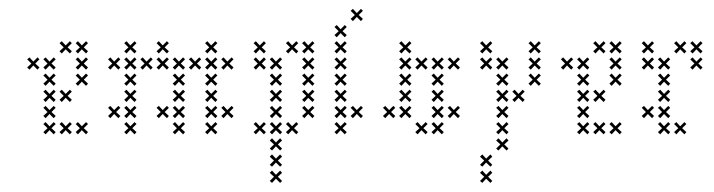

<svg xmlns="http://www.w3.org/2000/svg" viewBox="-20 -301 1576 424"><path d="M102.9 -45 93.6 -53.6 102.9 -62.9 98.6 -67.1 89.3 -57.9 80.7 -67.1 75.7 -62.9 85 -53.6 75.7 -45 80.7 -40 89.3 -49.3 98.6 -40ZM102.9 -80.7 93.6 -89.3 102.9 -98.6 98.6 -102.9 89.3 -93.6 80.7 -102.9 75.7 -98.6 85 -89.3 75.7 -80.7 80.7 -75.7 89.3 -85 98.6 -75.7ZM102.9 -116.4 93.6 -125 102.9 -134.3 98.6 -138.6 89.3 -129.3 80.7 -138.6 75.7 -134.3 85 -125 75.7 -116.4 80.7 -111.4 89.3 -120.7 98.6 -111.4ZM102.9 -152.1 93.6 -160.7 102.9 -170 98.6 -174.3 89.3 -165 80.7 -174.3 75.7 -170 85 -160.7 75.7 -152.1 80.7 -147.1 89.3 -156.4 98.6 -147.1ZM138.6 -187.9 129.3 -196.4 138.6 -205.7 134.3 -210 125 -200.7 116.4 -210 111.4 -205.7 120.7 -196.4 111.4 -187.9 116.4 -182.9 125 -192.1 134.3 -182.9ZM138.6 -9.3 129.3 -17.9 138.6 -27.1 134.3 -31.4 125 -22.1 116.4 -31.4 111.4 -27.1 120.7 -17.9 111.4 -9.3 116.4 -4.3 125 -13.6 134.3 -4.3ZM174.3 -152.1 165 -160.7 174.3 -170 170 -174.3 160.7 -165 152.1 -174.3 147.1 -170 156.4 -160.7 147.1 -152.1 152.1 -147.1 160.7 -156.4 170 -147.1ZM174.3 -116.4 165 -125 174.3 -134.3 170 -138.6 160.7 -129.3 152.1 -138.6 147.1 -134.3 156.4 -125 147.1 -116.4 152.1 -111.4 160.7 -120.7 170 -111.4ZM138.6 -80.7 129.3 -89.3 138.6 -98.6 134.3 -102.9 125 -93.6 116.4 -102.9 111.4 -98.6 120.7 -89.3 111.4 -80.7 116.4 -75.7 125 -85 134.3 -75.7ZM174.3 -9.3 165 -17.9 174.3 -27.1 170 -31.4 160.7 -22.1 152.1 -31.4 147.1 -27.1 156.4 -17.9 147.1 -9.3 152.1 -4.3 160.7 -13.6 170 -4.3ZM102.9 -9.3 93.6 -17.9 102.9 -27.1 98.6 -31.4 89.3 -22.1 80.7 -31.4 75.7 -27.1 85 -17.9 75.7 -9.3 80.7 -4.3 89.3 -13.6 98.6 -4.3ZM67.1 -152.1 57.9 -160.7 67.1 -170 62.9 -174.3 53.6 -165 45 -174.3 40 -170 49.3 -160.7 40 -152.1 45 -147.1 53.6 -156.4 62.9 -147.1ZM174.3 -187.9 165 -196.4 174.3 -205.7 170 -210 160.7 -200.7 152.1 -210 147.1 -205.7 156.4 -196.4 147.1 -187.9 152.1 -182.9 160.7 -192.1 170 -182.9Z M281.4 -152.1 272.1 -160.7 281.4 -170 277.1 -174.3 267.9 -165 259.3 -174.3 254.3 -170 263.6 -160.7 254.3 -152.1 259.3 -147.1 267.9 -156.4 277.1 -147.1ZM281.4 -116.4 272.1 -125 281.4 -134.3 277.1 -138.6 267.9 -129.3 259.3 -138.6 254.3 -134.3 263.6 -125 254.3 -116.4 259.3 -111.4 267.9 -120.7 277.1 -111.4ZM281.4 -80.7 272.1 -89.3 281.4 -98.6 277.1 -102.9 267.9 -93.6 259.3 -102.9 254.3 -98.6 263.6 -89.3 254.3 -80.7 259.3 -75.7 267.9 -85 277.1 -75.7ZM281.4 -9.3 272.1 -17.9 281.4 -27.1 277.1 -31.4 267.9 -22.1 259.3 -31.4 254.3 -27.1 263.6 -17.9 254.3 -9.3 259.3 -4.3 267.9 -13.6 277.1 -4.3ZM281.4 -45 272.1 -53.6 281.4 -62.9 277.1 -67.1 267.9 -57.9 259.3 -67.1 254.3 -62.9 263.6 -53.6 254.3 -45 259.3 -40 267.9 -49.3 277.1 -40ZM245.7 -45 236.4 -53.6 245.7 -62.9 241.4 -67.1 232.1 -57.9 223.6 -67.1 218.6 -62.9 227.9 -53.6 218.6 -45 223.6 -40 232.1 -49.3 241.4 -40ZM245.7 -152.1 236.4 -160.7 245.7 -170 241.4 -174.3 232.1 -165 223.6 -174.3 218.6 -170 227.9 -160.7 218.6 -152.1 223.6 -147.1 232.1 -156.4 241.4 -147.1ZM281.4 -187.9 272.1 -196.4 281.4 -205.7 277.1 -210 267.9 -200.7 259.3 -210 254.3 -205.7 263.6 -196.4 254.3 -187.9 259.3 -182.9 267.9 -192.1 277.1 -182.9ZM317.1 -152.1 307.9 -160.7 317.1 -170 312.9 -174.3 303.6 -165 295 -174.3 290 -170 299.3 -160.7 290 -152.1 295 -147.1 303.6 -156.4 312.9 -147.1ZM352.9 -187.9 343.6 -196.4 352.9 -205.7 348.6 -210 339.3 -200.7 330.7 -210 325.7 -205.7 335 -196.4 325.7 -187.9 330.7 -182.9 339.3 -192.1 348.6 -182.9ZM388.6 -116.4 379.3 -125 388.6 -134.3 384.3 -138.6 375 -129.3 366.4 -138.6 361.4 -134.3 370.7 -125 361.4 -116.4 366.4 -111.4 375 -120.7 384.3 -111.4ZM388.6 -80.7 379.3 -89.3 388.6 -98.6 384.3 -102.9 375 -93.6 366.4 -102.9 361.4 -98.6 370.7 -89.3 361.4 -80.7 366.4 -75.7 375 -85 384.3 -75.7ZM388.6 -45 379.3 -53.6 388.6 -62.9 384.3 -67.1 375 -57.9 366.4 -67.1 361.4 -62.9 370.7 -53.6 361.4 -45 366.4 -40 375 -49.3 384.3 -40ZM388.6 -9.3 379.3 -17.9 388.6 -27.1 384.3 -31.4 375 -22.1 366.4 -31.4 361.4 -27.1 370.7 -17.9 361.4 -9.3 366.4 -4.3 375 -13.6 384.3 -4.3ZM352.9 -45 343.6 -53.6 352.9 -62.9 348.6 -67.1 339.3 -57.9 330.7 -67.1 325.7 -62.9 335 -53.6 325.7 -45 330.7 -40 339.3 -49.3 348.6 -40ZM352.9 -152.1 343.6 -160.7 352.9 -170 348.6 -174.3 339.3 -165 330.7 -174.3 325.7 -170 335 -160.7 325.7 -152.1 330.7 -147.1 339.3 -156.4 348.6 -147.1ZM388.6 -152.1 379.3 -160.7 388.6 -170 384.3 -174.3 375 -165 366.4 -174.3 361.4 -170 370.7 -160.7 361.4 -152.1 366.4 -147.1 375 -156.4 384.3 -147.1ZM424.3 -152.1 415 -160.7 424.3 -170 420 -174.3 410.7 -165 402.1 -174.3 397.1 -170 406.4 -160.7 397.1 -152.1 402.1 -147.1 410.7 -156.4 420 -147.1ZM460 -187.9 450.7 -196.4 460 -205.7 455.7 -210 446.4 -200.7 437.9 -210 432.9 -205.7 442.1 -196.4 432.9 -187.9 437.9 -182.9 446.4 -192.1 455.7 -182.9ZM460 -152.1 450.7 -160.7 460 -170 455.7 -174.3 446.4 -165 437.9 -174.3 432.9 -170 442.1 -160.7 432.9 -152.1 437.9 -147.1 446.4 -156.4 455.7 -147.1ZM495.7 -152.1 486.4 -160.7 495.7 -170 491.4 -174.3 482.1 -165 473.6 -174.3 468.6 -170 477.9 -160.7 468.6 -152.1 473.6 -147.1 482.1 -156.4 491.4 -147.1ZM460 -116.4 450.7 -125 460 -134.3 455.7 -138.6 446.4 -129.3 437.9 -138.6 432.9 -134.3 442.1 -125 432.9 -116.4 437.9 -111.4 446.4 -120.7 455.7 -111.4ZM460 -80.7 450.7 -89.3 460 -98.6 455.7 -102.9 446.4 -93.6 437.9 -102.9 432.9 -98.6 442.1 -89.3 432.9 -80.7 437.9 -75.7 446.4 -85 455.7 -75.7ZM460 -45 450.7 -53.6 460 -62.9 455.7 -67.1 446.4 -57.9 437.9 -67.1 432.9 -62.9 442.1 -53.6 432.9 -45 437.9 -40 446.4 -49.3 455.7 -40ZM460 -9.3 450.7 -17.9 460 -27.1 455.7 -31.4 446.4 -22.1 437.9 -31.4 432.9 -27.1 442.1 -17.9 432.9 -9.3 437.9 -4.3 446.4 -13.6 455.7 -4.3ZM495.7 -45 486.4 -53.6 495.7 -62.9 491.4 -67.1 482.1 -57.9 473.6 -67.1 468.6 -62.9 477.9 -53.6 468.6 -45 473.6 -40 482.1 -49.3 491.4 -40Z M602.9 -116.4 593.6 -125 602.9 -134.3 598.6 -138.6 589.3 -129.3 580.7 -138.6 575.7 -134.3 585 -125 575.7 -116.4 580.7 -111.4 589.3 -120.7 598.6 -111.4ZM602.9 -80.7 593.6 -89.3 602.9 -98.6 598.6 -102.9 589.3 -93.6 580.7 -102.9 575.7 -98.6 585 -89.3 575.7 -80.7 580.7 -75.7 589.3 -85 598.6 -75.7ZM602.9 -45 593.6 -53.6 602.9 -62.9 598.6 -67.1 589.3 -57.9 580.7 -67.1 575.7 -62.9 585 -53.6 575.7 -45 580.7 -40 589.3 -49.3 598.6 -40ZM602.9 -9.3 593.6 -17.9 602.9 -27.1 598.6 -31.4 589.3 -22.1 580.7 -31.4 575.7 -27.1 585 -17.9 575.7 -9.3 580.7 -4.3 589.3 -13.6 598.6 -4.3ZM567.1 -9.3 557.9 -17.9 567.1 -27.1 562.9 -31.4 553.6 -22.1 545 -31.4 540 -27.1 549.3 -17.9 540 -9.3 545 -4.3 553.6 -13.6 562.9 -4.3ZM638.6 -9.3 629.3 -17.9 638.6 -27.1 634.3 -31.4 625 -22.1 616.4 -31.4 611.4 -27.1 620.7 -17.9 611.4 -9.3 616.4 -4.3 625 -13.6 634.3 -4.3ZM602.9 27.1 593.6 17.9 602.9 9.3 598.6 4.3 589.3 13.6 580.7 4.3 575.7 9.3 585 17.9 575.7 27.1 580.7 31.4 589.3 22.1 598.6 31.4ZM602.9 62.9 593.6 53.6 602.9 45 598.6 40 589.3 49.3 580.7 40 575.7 45 585 53.6 575.7 62.9 580.7 67.1 589.3 57.9 598.6 67.1ZM602.9 98.6 593.6 89.3 602.9 80.7 598.6 75.7 589.3 85 580.7 75.7 575.7 80.7 585 89.3 575.7 98.6 580.7 102.9 589.3 93.6 598.6 102.9ZM602.9 -152.1 593.6 -160.7 602.9 -170 598.6 -174.3 589.3 -165 580.7 -174.3 575.7 -170 585 -160.7 575.7 -152.1 580.7 -147.1 589.3 -156.4 598.6 -147.1ZM567.1 -187.9 557.9 -196.4 567.1 -205.7 562.9 -210 553.6 -200.7 545 -210 540 -205.7 549.3 -196.4 540 -187.9 545 -182.9 553.6 -192.1 562.9 -182.9ZM567.1 -152.1 557.9 -160.7 567.1 -170 562.9 -174.3 553.6 -165 545 -174.3 540 -170 549.3 -160.7 540 -152.1 545 -147.1 553.6 -156.4 562.9 -147.1ZM638.6 -187.9 629.3 -196.4 638.6 -205.7 634.3 -210 625 -200.7 616.4 -210 611.4 -205.7 620.7 -196.4 611.4 -187.9 616.4 -182.9 625 -192.1 634.3 -182.9ZM674.3 -187.9 665 -196.4 674.3 -205.7 670 -210 660.7 -200.7 652.1 -210 647.1 -205.7 656.4 -196.4 647.1 -187.9 652.1 -182.9 660.7 -192.1 670 -182.9ZM674.3 -152.1 665 -160.7 674.3 -170 670 -174.3 660.7 -165 652.1 -174.3 647.1 -170 656.4 -160.7 647.1 -152.1 652.1 -147.1 660.7 -156.4 670 -147.1ZM674.3 -116.4 665 -125 674.3 -134.3 670 -138.6 660.7 -129.3 652.1 -138.6 647.1 -134.3 656.4 -125 647.1 -116.4 652.1 -111.4 660.7 -120.7 670 -111.4ZM674.3 -80.7 665 -89.3 674.3 -98.6 670 -102.9 660.7 -93.6 652.1 -102.9 647.1 -98.6 656.4 -89.3 647.1 -80.7 652.1 -75.7 660.7 -85 670 -75.7ZM674.3 -45 665 -53.6 674.3 -62.9 670 -67.1 660.7 -57.9 652.1 -67.1 647.1 -62.9 656.4 -53.6 647.1 -45 652.1 -40 660.7 -49.3 670 -40Z M745.7 -9.3 736.4 -17.9 745.7 -27.1 741.4 -31.4 732.1 -22.1 723.6 -31.4 718.6 -27.1 727.9 -17.9 718.6 -9.3 723.6 -4.3 732.1 -13.6 741.4 -4.3ZM745.7 -45 736.4 -53.6 745.7 -62.9 741.4 -67.1 732.1 -57.9 723.6 -67.1 718.6 -62.9 727.9 -53.6 718.6 -45 723.6 -40 732.1 -49.3 741.4 -40ZM745.7 -80.7 736.4 -89.3 745.7 -98.6 741.4 -102.9 732.1 -93.6 723.6 -102.9 718.6 -98.6 727.9 -89.3 718.6 -80.7 723.6 -75.7 732.1 -85 741.4 -75.7ZM745.7 -116.4 736.4 -125 745.7 -134.3 741.4 -138.6 732.1 -129.3 723.6 -138.6 718.6 -134.3 727.9 -125 718.6 -116.4 723.6 -111.4 732.1 -120.7 741.4 -111.4ZM745.7 -152.1 736.4 -160.7 745.7 -170 741.4 -174.3 732.1 -165 723.6 -174.3 718.6 -170 727.9 -160.7 718.6 -152.1 723.6 -147.1 732.1 -156.4 741.4 -147.1ZM745.7 -187.9 736.4 -196.4 745.7 -205.7 741.4 -210 732.1 -200.7 723.6 -210 718.6 -205.7 727.9 -196.4 718.6 -187.9 723.6 -182.9 732.1 -192.1 741.4 -182.9ZM745.7 -223.6 736.4 -232.1 745.7 -241.4 741.4 -245.7 732.1 -236.4 723.6 -245.7 718.6 -241.4 727.9 -232.1 718.6 -223.6 723.6 -218.6 732.1 -227.9 741.4 -218.6ZM781.4 -259.3 772.1 -267.9 781.4 -277.1 777.1 -281.4 767.9 -272.1 759.3 -281.4 754.3 -277.1 763.6 -267.9 754.3 -259.3 759.3 -254.3 767.9 -263.6 777.1 -254.3ZM781.4 -45 772.1 -53.6 781.4 -62.9 777.1 -67.1 767.9 -57.9 759.3 -67.1 754.3 -62.9 763.6 -53.6 754.3 -45 759.3 -40 767.9 -49.3 777.1 -40Z M888.6 -45 879.3 -53.6 888.6 -62.9 884.3 -67.1 875 -57.9 866.4 -67.1 861.4 -62.9 870.7 -53.6 861.4 -45 866.4 -40 875 -49.3 884.3 -40ZM888.6 -80.7 879.3 -89.3 888.6 -98.6 884.3 -102.9 875 -93.6 866.4 -102.9 861.4 -98.6 870.7 -89.3 861.4 -80.7 866.4 -75.7 875 -85 884.3 -75.7ZM888.6 -116.4 879.3 -125 888.6 -134.3 884.3 -138.6 875 -129.3 866.4 -138.6 861.4 -134.3 870.7 -125 861.4 -116.4 866.4 -111.4 875 -120.7 884.3 -111.4ZM924.3 -9.3 915 -17.9 924.3 -27.1 920 -31.4 910.7 -22.1 902.1 -31.4 897.1 -27.1 906.4 -17.9 897.1 -9.3 902.1 -4.3 910.7 -13.6 920 -4.3ZM960 -9.3 950.7 -17.9 960 -27.1 955.7 -31.4 946.4 -22.1 937.9 -31.4 932.9 -27.1 942.1 -17.9 932.9 -9.3 937.9 -4.3 946.4 -13.6 955.7 -4.3ZM960 -152.1 950.7 -160.7 960 -170 955.7 -174.3 946.4 -165 937.9 -174.3 932.9 -170 942.1 -160.7 932.9 -152.1 937.9 -147.1 946.4 -156.4 955.7 -147.1ZM888.6 -152.1 879.3 -160.7 888.6 -170 884.3 -174.3 875 -165 866.4 -174.3 861.4 -170 870.7 -160.7 861.4 -152.1 866.4 -147.1 875 -156.4 884.3 -147.1ZM960 -116.4 950.7 -125 960 -134.3 955.7 -138.6 946.4 -129.3 937.9 -138.6 932.9 -134.3 942.1 -125 932.9 -116.4 937.9 -111.4 946.4 -120.7 955.7 -111.4ZM960 -80.7 950.7 -89.3 960 -98.6 955.7 -102.9 946.4 -93.6 937.9 -102.9 932.9 -98.6 942.1 -89.3 932.9 -80.7 937.9 -75.7 946.4 -85 955.7 -75.7ZM960 -45 950.7 -53.6 960 -62.9 955.7 -67.1 946.4 -57.9 937.9 -67.1 932.9 -62.9 942.1 -53.6 932.9 -45 937.9 -40 946.4 -49.3 955.7 -40ZM995.7 -152.1 986.4 -160.7 995.7 -170 991.4 -174.3 982.1 -165 973.6 -174.3 968.6 -170 977.9 -160.7 968.6 -152.1 973.6 -147.1 982.1 -156.4 991.4 -147.1ZM924.3 -152.1 915 -160.7 924.3 -170 920 -174.3 910.7 -165 902.1 -174.3 897.1 -170 906.4 -160.7 897.1 -152.1 902.1 -147.1 910.7 -156.4 920 -147.1ZM852.9 -45 843.6 -53.6 852.9 -62.9 848.6 -67.1 839.3 -57.9 830.7 -67.1 825.7 -62.9 835 -53.6 825.7 -45 830.7 -40 839.3 -49.3 848.6 -40ZM888.6 -187.9 879.3 -196.4 888.6 -205.7 884.3 -210 875 -200.7 866.4 -210 861.4 -205.7 870.7 -196.4 861.4 -187.9 866.4 -182.9 875 -192.1 884.3 -182.9ZM995.7 -45 986.4 -53.6 995.7 -62.9 991.4 -67.1 982.1 -57.9 973.6 -67.1 968.6 -62.9 977.9 -53.6 968.6 -45 973.6 -40 982.1 -49.3 991.4 -40Z M1102.9 -116.4 1093.6 -125 1102.9 -134.3 1098.6 -138.6 1089.3 -129.3 1080.7 -138.6 1075.7 -134.3 1085 -125 1075.7 -116.4 1080.7 -111.4 1089.3 -120.7 1098.6 -111.4ZM1102.9 -80.7 1093.6 -89.3 1102.9 -98.6 1098.6 -102.9 1089.3 -93.6 1080.7 -102.9 1075.7 -98.6 1085 -89.3 1075.7 -80.7 1080.7 -75.7 1089.3 -85 1098.6 -75.7ZM1102.9 -45 1093.6 -53.6 1102.9 -62.9 1098.6 -67.1 1089.3 -57.9 1080.7 -67.1 1075.7 -62.9 1085 -53.6 1075.7 -45 1080.7 -40 1089.3 -49.3 1098.6 -40ZM1102.9 -9.3 1093.6 -17.9 1102.9 -27.1 1098.6 -31.4 1089.3 -22.1 1080.7 -31.4 1075.7 -27.1 1085 -17.9 1075.7 -9.3 1080.7 -4.3 1089.3 -13.6 1098.6 -4.3ZM1174.3 -116.4 1165 -125 1174.3 -134.3 1170 -138.6 1160.7 -129.3 1152.1 -138.6 1147.1 -134.3 1156.4 -125 1147.1 -116.4 1152.1 -111.4 1160.7 -120.7 1170 -111.4ZM1067.1 -187.9 1057.9 -196.4 1067.1 -205.7 1062.9 -210 1053.6 -200.7 1045 -210 1040 -205.7 1049.3 -196.4 1040 -187.9 1045 -182.9 1053.6 -192.1 1062.9 -182.9ZM1067.1 -152.1 1057.9 -160.7 1067.1 -170 1062.9 -174.3 1053.6 -165 1045 -174.3 1040 -170 1049.3 -160.7 1040 -152.1 1045 -147.1 1053.6 -156.4 1062.9 -147.1ZM1102.9 27.1 1093.6 17.9 1102.9 9.3 1098.6 4.3 1089.3 13.6 1080.7 4.3 1075.7 9.3 1085 17.9 1075.7 27.1 1080.7 31.4 1089.3 22.1 1098.6 31.4ZM1067.1 62.9 1057.9 53.6 1067.1 45 1062.9 40 1053.6 49.3 1045 40 1040 45 1049.3 53.6 1040 62.9 1045 67.1 1053.6 57.9 1062.9 67.1ZM1067.1 98.6 1057.9 89.3 1067.1 80.7 1062.9 75.7 1053.6 85 1045 75.7 1040 80.7 1049.3 89.3 1040 98.6 1045 102.9 1053.6 93.6 1062.9 102.9ZM1138.6 -80.7 1129.3 -89.3 1138.6 -98.6 1134.3 -102.9 1125 -93.6 1116.4 -102.9 1111.4 -98.6 1120.7 -89.3 1111.4 -80.7 1116.4 -75.7 1125 -85 1134.3 -75.7ZM1174.3 -152.1 1165 -160.7 1174.3 -170 1170 -174.3 1160.7 -165 1152.1 -174.3 1147.1 -170 1156.4 -160.7 1147.1 -152.1 1152.1 -147.1 1160.7 -156.4 1170 -147.1ZM1174.3 -187.9 1165 -196.4 1174.3 -205.7 1170 -210 1160.7 -200.7 1152.1 -210 1147.1 -205.7 1156.4 -196.4 1147.1 -187.9 1152.1 -182.9 1160.7 -192.1 1170 -182.9ZM1102.9 -152.1 1093.6 -160.7 1102.9 -170 1098.6 -174.3 1089.3 -165 1080.7 -174.3 1075.7 -170 1085 -160.7 1075.7 -152.1 1080.7 -147.1 1089.3 -156.4 1098.6 -147.1Z M1281.4 -45 1272.1 -53.6 1281.4 -62.9 1277.1 -67.1 1267.9 -57.9 1259.3 -67.1 1254.3 -62.9 1263.6 -53.6 1254.3 -45 1259.3 -40 1267.9 -49.3 1277.1 -40ZM1281.4 -80.7 1272.1 -89.3 1281.4 -98.6 1277.1 -102.9 1267.9 -93.6 1259.3 -102.9 1254.3 -98.6 1263.6 -89.3 1254.3 -80.7 1259.3 -75.7 1267.9 -85 1277.1 -75.7ZM1281.4 -116.4 1272.1 -125 1281.4 -134.3 1277.1 -138.6 1267.9 -129.3 1259.3 -138.6 1254.3 -134.3 1263.6 -125 1254.3 -116.4 1259.3 -111.4 1267.9 -120.7 1277.1 -111.4ZM1281.4 -152.1 1272.1 -160.7 1281.4 -170 1277.1 -174.3 1267.9 -165 1259.3 -174.3 1254.3 -170 1263.6 -160.7 1254.3 -152.1 1259.3 -147.1 1267.9 -156.4 1277.1 -147.1ZM1317.1 -187.9 1307.9 -196.4 1317.1 -205.7 1312.9 -210 1303.6 -200.7 1295 -210 1290 -205.7 1299.3 -196.4 1290 -187.9 1295 -182.9 1303.6 -192.1 1312.9 -182.9ZM1317.1 -9.3 1307.9 -17.9 1317.1 -27.1 1312.9 -31.4 1303.6 -22.1 1295 -31.4 1290 -27.1 1299.3 -17.9 1290 -9.3 1295 -4.3 1303.6 -13.6 1312.9 -4.3ZM1352.9 -152.1 1343.6 -160.7 1352.9 -170 1348.6 -174.3 1339.3 -165 1330.7 -174.3 1325.7 -170 1335 -160.7 1325.7 -152.1 1330.7 -147.1 1339.3 -156.4 1348.6 -147.1ZM1352.9 -116.4 1343.6 -125 1352.9 -134.3 1348.6 -138.6 1339.3 -129.3 1330.7 -138.6 1325.7 -134.3 1335 -125 1325.7 -116.4 1330.7 -111.4 1339.3 -120.7 1348.6 -111.4ZM1317.1 -80.7 1307.9 -89.3 1317.1 -98.6 1312.9 -102.9 1303.6 -93.6 1295 -102.9 1290 -98.6 1299.3 -89.3 1290 -80.7 1295 -75.7 1303.6 -85 1312.9 -75.7ZM1352.9 -9.3 1343.6 -17.9 1352.9 -27.1 1348.6 -31.4 1339.3 -22.1 1330.7 -31.4 1325.7 -27.1 1335 -17.9 1325.7 -9.3 1330.7 -4.3 1339.3 -13.6 1348.6 -4.3ZM1281.4 -9.3 1272.1 -17.9 1281.4 -27.1 1277.1 -31.4 1267.9 -22.1 1259.3 -31.4 1254.3 -27.1 1263.6 -17.9 1254.3 -9.3 1259.3 -4.3 1267.9 -13.6 1277.1 -4.3ZM1245.7 -152.1 1236.4 -160.7 1245.7 -170 1241.4 -174.3 1232.1 -165 1223.6 -174.3 1218.6 -170 1227.9 -160.7 1218.6 -152.1 1223.6 -147.1 1232.1 -156.4 1241.4 -147.1ZM1352.9 -187.9 1343.6 -196.4 1352.9 -205.7 1348.6 -210 1339.3 -200.7 1330.7 -210 1325.7 -205.7 1335 -196.4 1325.7 -187.9 1330.7 -182.9 1339.3 -192.1 1348.6 -182.9Z M1460 -9.3 1450.7 -17.9 1460 -27.1 1455.7 -31.4 1446.4 -22.1 1437.9 -31.4 1432.9 -27.1 1442.1 -17.9 1432.9 -9.3 1437.9 -4.3 1446.4 -13.6 1455.7 -4.3ZM1460 -45 1450.7 -53.6 1460 -62.9 1455.7 -67.1 1446.4 -57.9 1437.9 -67.1 1432.9 -62.9 1442.1 -53.6 1432.9 -45 1437.9 -40 1446.4 -49.3 1455.7 -40ZM1460 -80.7 1450.7 -89.3 1460 -98.6 1455.7 -102.9 1446.4 -93.6 1437.9 -102.9 1432.9 -98.6 1442.1 -89.3 1432.9 -80.7 1437.9 -75.7 1446.4 -85 1455.7 -75.7ZM1460 -116.4 1450.7 -125 1460 -134.3 1455.7 -138.6 1446.4 -129.3 1437.9 -138.6 1432.9 -134.3 1442.1 -125 1432.9 -116.4 1437.9 -111.4 1446.4 -120.7 1455.7 -111.4ZM1460 -152.1 1450.7 -160.7 1460 -170 1455.7 -174.3 1446.4 -165 1437.9 -174.3 1432.9 -170 1442.1 -160.7 1432.9 -152.1 1437.9 -147.1 1446.4 -156.4 1455.7 -147.1ZM1424.3 -187.9 1415 -196.4 1424.3 -205.7 1420 -210 1410.7 -200.7 1402.1 -210 1397.1 -205.7 1406.4 -196.4 1397.1 -187.9 1402.1 -182.9 1410.7 -192.1 1420 -182.9ZM1495.7 -9.3 1486.4 -17.9 1495.7 -27.1 1491.4 -31.4 1482.1 -22.1 1473.6 -31.4 1468.6 -27.1 1477.9 -17.9 1468.6 -9.3 1473.6 -4.3 1482.1 -13.6 1491.4 -4.3ZM1424.3 -45 1415 -53.6 1424.3 -62.9 1420 -67.1 1410.7 -57.9 1402.1 -67.1 1397.1 -62.9 1406.4 -53.6 1397.1 -45 1402.1 -40 1410.7 -49.3 1420 -40ZM1531.4 -187.9 1522.1 -196.4 1531.4 -205.7 1527.1 -210 1517.9 -200.7 1509.3 -210 1504.3 -205.7 1513.6 -196.4 1504.3 -187.9 1509.3 -182.9 1517.9 -192.1 1527.1 -182.9ZM1531.4 -152.1 1522.1 -160.7 1531.4 -170 1527.1 -174.3 1517.9 -165 1509.3 -174.3 1504.3 -170 1513.6 -160.7 1504.3 -152.1 1509.3 -147.1 1517.9 -156.4 1527.1 -147.1ZM1495.7 -187.9 1486.4 -196.4 1495.7 -205.7 1491.4 -210 1482.1 -200.7 1473.6 -210 1468.6 -205.7 1477.9 -196.4 1468.6 -187.9 1473.6 -182.9 1482.1 -192.1 1491.4 -182.9ZM1424.3 -152.1 1415 -160.7 1424.3 -170 1420 -174.3 1410.7 -165 1402.1 -174.3 1397.1 -170 1406.4 -160.7 1397.1 -152.1 1402.1 -147.1 1410.7 -156.4 1420 -147.1Z"/></svg>

Font: Gossip Low Cross Small
Style: Regular
Weight: 200
Width: 3
Designer: Deborah Khodanovich
Version: Version 1.001;Glyphs 3.3.1 (3343)